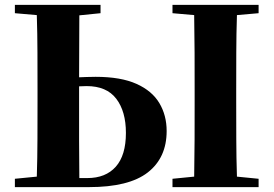

<svg xmlns="http://www.w3.org/2000/svg" viewBox="-20 -767 1122 787"><path d="M41 0V-34.2L130.9 -43Q133.3 -120.1 133.5 -197.3Q133.8 -274.4 133.8 -351.1V-395Q133.8 -473.1 133.5 -550.8Q133.3 -628.4 130.9 -705.1L41 -712.9V-747.1H392.1V-712.9L305.2 -704.1L304.2 -450.2Q318.4 -450.7 335.4 -451.4Q352.5 -452.1 372.1 -452.1Q475.1 -452.1 539.3 -423.3Q603.5 -394.5 633.3 -344.2Q663.1 -293.9 663.1 -230Q663.1 -120.6 585.9 -60.3Q508.8 0 344.2 0ZM304.2 -413.1V-351.1Q304.2 -271.5 304.2 -192.4Q304.2 -113.3 305.2 -37.1H337.9Q413.1 -37.1 454.6 -83.7Q496.1 -130.4 496.1 -222.2Q496.1 -310.5 456.5 -362.3Q417 -414.1 335 -414.1ZM687 -712.9V-747.1H1040V-712.9L951.2 -705.1Q948.7 -628.4 948.5 -550.8Q948.2 -473.1 948.2 -395V-352.1Q948.2 -274.9 948.5 -197.5Q948.7 -120.1 951.2 -43L1040 -34.2V0H687V-34.2L775.9 -43Q777.3 -118.7 777.6 -195.8Q777.8 -272.9 777.8 -351.1V-395Q777.8 -473.1 777.6 -550.5Q777.3 -627.9 775.9 -705.1Z"/></svg>

Font: Source Han Serif TW Heavy
Style: Regular
Weight: 900
Designer: Ryoko NISHIZUKA Ë•øÂ°öÊ∂ºÂ≠ê (kana & ideographs); Frank Grie√ühammer (Latin, Greek & Cyrillic); Wenlong ZHANG Âº†ÊñáÈæô 
Foundry: Adobe
Version: Version 2.003;hotconv 1.1.1;makeotfexe 2.6.0